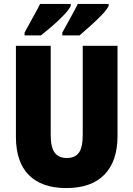

<svg xmlns="http://www.w3.org/2000/svg" viewBox="-20 -947 679 977"><path d="M578 -255Q578 -127 511.5 -58.5Q445 10 317 10Q193 10 127 -56Q61 -122 61 -251V-714H238V-261Q238 -197 258.5 -170Q279 -143 320 -143Q362 -143 381.5 -170Q401 -197 401 -262V-714H578ZM533 -917Q524 -898 497.5 -870.5Q471 -843 439.5 -815Q408 -787 385 -767H297V-781Q322 -827 343.5 -865.5Q365 -904 376 -927H533ZM340 -917Q331 -898 305 -870.5Q279 -843 247 -815.5Q215 -788 188 -767H105V-781Q130 -828 151.5 -866Q173 -904 184 -927H340Z"/></svg>

Font: Noto Sans Kannada Condensed Black
Style: Regular
Weight: 900
Width: 3
Designer: Jelle Bosma - Monotype Design Team
Foundry: Monotype Imaging Inc.
Version: Version 2.005; ttfautohint (v1.8.4.7-5d5b)